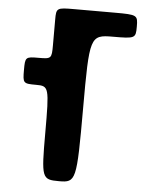

<svg xmlns="http://www.w3.org/2000/svg" viewBox="-58 -908 759 956"><g transform="rotate(5 321.5 -430.0)"><path d="M184 -740V-672C184 -605 182 -603 118 -603C53 -603 51 -601 51 -536C51 -470 53 -468 118 -468C182 -468 184 -461 184 -234C184 -7 187 0 273 0C358 0 361 -10 361 -370C361 -730 364 -740 477 -740C589 -740 592 -742 592 -800C592 -858 589 -860 477 -860H361H273C187 -860 184 -858 184 -800Z"/></g></svg>

Font: Hussar Print
Style: Bold
Weight: 700
Foundry: Cannot Into Space Fonts
Version: Version 2.00